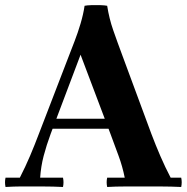

<svg xmlns="http://www.w3.org/2000/svg" viewBox="-35 -743 745 765"><path d="M-13 2Q-17 -17 -13 -35H44Q67 -80 85 -122.5Q103 -165 120 -210L239 -519Q249 -545 262 -578.5Q275 -612 286 -649Q297 -686 302 -720Q312 -722 329.5 -722.5Q347 -723 364.5 -722.5Q382 -722 392 -720L286 -525L167 -210Q150 -164 139 -122Q128 -80 125 -35H216Q220 -17 216 2Q175 0 137.5 0Q100 0 83 0Q65 0 43.5 0Q22 0 -13 2ZM645 -35H687Q691 -17 687 2Q664 1 646 0.5Q628 0 606.5 0Q585 0 549 0Q500 0 463 0Q426 0 392 2Q388 -17 392 -35H462Q453 -80 437.5 -122Q422 -164 405 -210L286 -525L392 -720Q400 -669 416 -623Q432 -577 454 -518L568 -210Q585 -165 604 -121Q623 -77 645 -35ZM426 -230H161V-270H426Z"/></svg>

Font: Poltawski Nowy
Style: Bold
Weight: 700
Designer: Adam Pótawski, Mateusz Machalski, Borys Kosmynka, Ania Wieluska
Foundry: Capitalics.wtf
Version: Version 1.001;gftools[0.9.25]